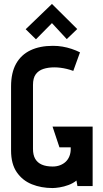

<svg xmlns="http://www.w3.org/2000/svg" viewBox="-20 -942 522 972"><path d="M371 -795 243 -922 110 -794 162 -743 243 -825 318 -744ZM351 -583 385 -677Q365 -687 342.5 -694.5Q320 -702 296.5 -706Q273 -710 248 -710Q182 -710 134.5 -687.5Q87 -665 61.5 -619.5Q36 -574 36 -504V-180Q36 -112 65 -70Q94 -28 141.5 -9Q189 10 246 10Q260 10 282 6.5Q304 3 327 -5.5Q350 -14 367 -28L372 0H449V-301H246L281 -196H338V-187Q338 -168 331.5 -151.5Q325 -135 313 -123.5Q301 -112 284 -105.5Q267 -99 247 -99Q214 -99 192 -108.5Q170 -118 158.5 -137.5Q147 -157 147 -188V-512Q147 -547 161 -566Q175 -585 199.5 -593Q224 -601 255 -601Q270 -601 286 -599Q302 -597 318.5 -593Q335 -589 351 -583Z"/></svg>

Font: Advent Pro
Style: Regular
Weight: 400
Designer: VivaRado, Andreas Kalpakidis
Foundry: VivaRado, Andreas Kalpakidis
Version: Version 3.000